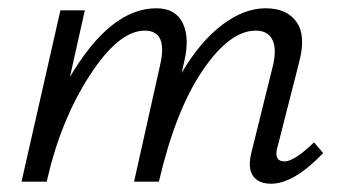

<svg xmlns="http://www.w3.org/2000/svg" viewBox="-20 -439 828 464"><path d="M739 -95 761 -69Q690 5 635 5Q604 5 591 -14.5Q578 -34 588 -72L640 -282Q649 -322 638 -343.5Q627 -365 598 -365Q535 -365 469.5 -268.5Q404 -172 364 0H304L367 -282Q386 -365 330 -365Q267 -365 197 -257Q127 -149 94 -5L93 0H32L126 -414H185L149 -253Q247 -419 358 -419Q404 -419 421.5 -383.5Q439 -348 425 -289L419 -263Q464 -339 517 -379Q570 -419 622 -419Q673 -419 696.5 -386Q720 -353 703 -289L652 -89Q639 -49 668 -49Q691 -49 739 -95Z"/></svg>

Font: EauTest
Style: Italic
Weight: 400
Italic angle: -12°
Designer: Christian Thalmann (Catharsis Fonts)
Version: Version 0.001;PS 000.001;hotconv 1.0.88;makeotf.lib2.5.64775